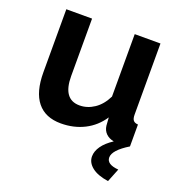

<svg xmlns="http://www.w3.org/2000/svg" viewBox="-130 -634 878 939"><g transform="rotate(20 309.0 -164.0)"><path d="M432 -98 435 -56Q438 -32 453.5 -16.5Q469 -1 495 4Q458 28 439 55Q420 82 420 109Q420 141 449.5 164.5Q479 188 535 196L563 126Q501 121 501 85Q501 47 578 0V-114Q561 -115 553.5 -124Q546 -133 546 -154V-524H412V-199Q389 -152 353 -128Q317 -104 277 -104Q190 -104 190 -225V-524H56V-196Q56 -94 98 -42Q140 10 221 10Q288 10 342.5 -17.5Q397 -45 432 -98Z"/></g></svg>

Font: RT Raleway Bold
Style: Regular
Weight: 400
Designer: Matt McInerney, Pablo Impallari, Rodrigo Fuenzalida — Edited by Milan Moffatt in April 2016
Foundry: Matt McInerney, Pablo Impallari, Rodrigo Fuenzalida — Edited by Milan Moffatt in April 2016
Version: Version 3.001